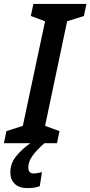

<svg xmlns="http://www.w3.org/2000/svg" viewBox="-60 -734 463 984"><path d="M-40 0 -27 -62 57 -89 171 -625 98 -652 111 -714H383L370 -652L284 -625L171 -89L245 -62L232 0ZM80 230Q38 230 15.5 208Q-7 186 -7 150Q-7 105 20.5 69.5Q48 34 95 0H167Q128 35 106.5 64.5Q85 94 85 125Q85 155 113 155Q122 155 132.5 153Q143 151 155 148L144 220Q129 226 113 228Q97 230 80 230Z"/></svg>

Font: Noto Sans Condensed SemiBold
Style: Italic
Weight: 600
Width: 3
Italic angle: -12°
Designer: Monotype Design Team
Foundry: Monotype Imaging Inc.
Version: Version 2.013; ttfautohint (v1.8.4.7-5d5b)